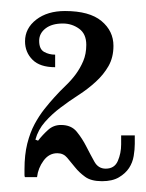

<svg xmlns="http://www.w3.org/2000/svg" viewBox="-20 -860 267 352"><path d="M188 -775.9Q188 -754.9 179 -739Q169.9 -723.1 155.5 -710Q141.1 -696.8 124 -685.8Q106.9 -674.8 91.1 -662.8Q75.2 -650.9 62.5 -636.5Q49.8 -622.1 44.9 -604L49.8 -602.1Q58.1 -612.8 68.1 -621.8Q78.1 -630.9 91.8 -630.9Q110.8 -630.9 120.8 -618.4Q130.9 -606 138.4 -591.1Q146 -576.2 153.1 -563.5Q160.2 -550.8 173.8 -550.8Q189.9 -550.8 196 -564.9Q202.1 -579.1 202.1 -595.2V-611.8H227.1V-596.2Q227.1 -585.9 225.1 -574Q223.1 -562 216.6 -552Q210 -542 198 -534.9Q186 -527.8 167 -527.8Q147 -527.8 136 -535.9Q125 -543.9 117.4 -553.5Q109.9 -563 103 -571Q96.2 -579.1 85 -579.1Q69.8 -579.1 59.8 -565.4Q49.8 -551.8 47.9 -535.2H25.9Q24.9 -536.1 24.9 -539.1V-549.8Q24.9 -576.2 30 -596.7Q35.2 -617.2 43.5 -632.6Q51.8 -647.9 61.3 -659.9Q70.8 -671.9 80.1 -682.1Q89.8 -692.9 100.3 -702.9Q110.8 -712.9 118.9 -723.9Q127 -734.9 132.6 -748Q138.2 -761.2 138.2 -777.8Q138.2 -797.9 125 -807.4Q111.8 -816.9 95.2 -816.9Q75.2 -816.9 63.5 -807.9Q51.8 -798.8 51.8 -785.2Q51.8 -770 60.8 -764.9Q69.8 -759.8 81.1 -759.8V-736.8Q53.2 -736.8 39.6 -750.5Q25.9 -764.2 25.9 -784.2Q25.9 -808.1 46.4 -824Q66.9 -839.8 99.1 -839.8Q144 -839.8 166 -821.5Q188 -803.2 188 -775.9Z"/></svg>

Font: Sevillana
Style: Regular
Weight: 400
Designer: Olga Umpeleva
Foundry: Brownfox
Version: Version 1.001